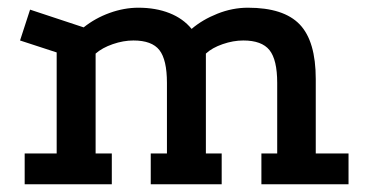

<svg xmlns="http://www.w3.org/2000/svg" viewBox="-20 -478 948 498"><path d="M44 0V-80H127V-342L32 -373L58 -453L197 -407Q227 -431 264.5 -444.5Q302 -458 339 -458Q384 -458 419.5 -444Q455 -430 477 -403Q505 -427 544 -442.5Q583 -458 623 -458Q716 -458 757.5 -414.5Q799 -371 799 -273V-80H884V0H658V-80H699V-263Q699 -323 679 -348Q659 -373 611 -373Q585 -373 557.5 -363.5Q530 -354 514 -339V-80H555V0H371V-80H413V-263Q413 -323 393.5 -348Q374 -373 326 -373Q300 -373 272.5 -363.5Q245 -354 228 -339V-80H270V0Z"/></svg>

Font: Podkova SemiBold
Style: Regular
Weight: 600
Designer: Ilya Yudin
Foundry: Cyreal (www.cyreal.org)
Version: Version 2.103